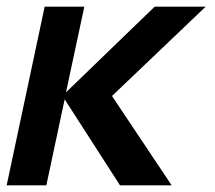

<svg xmlns="http://www.w3.org/2000/svg" viewBox="-24 -556 644 576"><path d="M-4 0 110 -536H229L174 -279L440 -536H593L312 -268L491 0H336L170 -258L115 0Z"/></svg>

Font: Geist Mono
Style: Bold Italic
Weight: 700
Italic angle: -12°
Monospace: yes
Designer: Basement.studio, Andrés Briganti, Mateo Zaragoza
Foundry: Basement.studio, Vercel, Andrés Briganti, Guido Ferreyra, Mateo Zaragoza
Version: Version 1.500; ttfautohint (v1.8.4.7-5d5b)